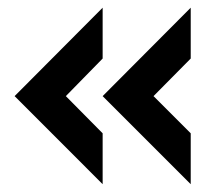

<svg xmlns="http://www.w3.org/2000/svg" viewBox="-20 -511 564 494"><path d="M17.6 -263.7 244.1 -491.2V-360.4L149.4 -263.7L244.1 -168V-37.1ZM244.1 -263.7 470.7 -491.2V-360.4L375 -263.7L470.7 -168V-37.1Z"/></svg>

Font: Altinn-DIN
Style: DIN-Bold
Weight: 700
Designer: Charles Nix
Foundry: Altinn
Version: Version 2.00